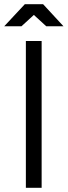

<svg xmlns="http://www.w3.org/2000/svg" viewBox="-58 -695 322 913"><path d="M65 198V-500H140V198ZM-38 -570 60 -675H147L244 -570H162L103 -624L44 -570Z"/></svg>

Font: Questrial
Style: Regular
Weight: 400
Designer: Joe Prince, Laura Meseguer
Foundry: Joe Prince, Laura Meseguer
Version: Version 2.000; ttfautohint (v1.8.3)